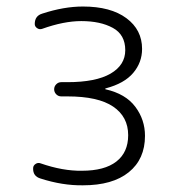

<svg xmlns="http://www.w3.org/2000/svg" viewBox="-20 -550 540 580"><path d="M102.5 -10.7Q79.1 -17.6 80.1 -42Q80.1 -49.8 87.4 -54.7Q94.7 -59.6 102.5 -56.6Q169.9 -33.2 227.5 -34.2Q295.9 -34.2 331.5 -62Q367.2 -89.8 367.2 -141.6Q367.2 -197.3 321.8 -228Q276.4 -258.8 183.6 -258.8H165Q156.2 -258.8 149.9 -265.1Q143.6 -271.5 143.6 -280.3Q143.6 -289.1 149.9 -295.4Q156.2 -301.8 165 -301.8H183.6Q269.5 -301.8 314 -327.6Q358.4 -353.5 358.4 -398.4Q358.4 -445.3 320.8 -465.8Q283.2 -486.3 225.6 -486.3Q172.9 -486.3 107.4 -462.9Q99.6 -460 92.3 -464.8Q85 -469.7 85 -477.5Q85 -502 107.4 -508.8Q172.9 -530.3 230.5 -530.3Q314.5 -530.3 361.8 -495.1Q409.2 -460 409.2 -402.3Q409.2 -361.3 382.3 -329.6Q355.5 -297.9 299.8 -283.2Q297.9 -283.2 297.9 -281.2Q297.9 -280.3 298.8 -280.3Q359.4 -266.6 388.7 -227.5Q418 -188.5 418 -139.6Q418 -69.3 369.1 -29.8Q320.3 9.8 230.5 9.8Q168.9 10.7 102.5 -10.7Z"/></svg>

Font: Rounded-L Mgen+ 1m light
Style: Regular
Weight: 200
Designer: [Source Han Sans]
Ryoko NISHIZUKA  (kana & ideographs); Paul D. Hunt (Latin, Greek & Cyrillic); Wenlong ZHANG  (bopomofo
Version: Version 1.059.20150602